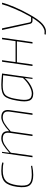

<svg xmlns="http://www.w3.org/2000/svg" viewBox="1122 -1654 744 3029"><g transform="rotate(-90 1494.5 -140.0)"><path d="M391 -23 394 -5Q318 12 248 12Q127 12 84.5 -45.5Q42 -103 61 -242Q80 -380 137 -436Q194 -492 313 -492Q395 -492 447 -475L440 -457Q396 -469 318 -469Q207 -469 156 -419.5Q105 -370 86 -239Q68 -108 104 -59.5Q140 -11 250 -11Q330 -11 391 -23Z M613 -480 598 -363Q668 -427 721.5 -459.5Q775 -492 824 -492Q950 -492 938 -368Q1073 -492 1158 -492Q1289 -492 1271 -360L1220 0H1196L1247 -359Q1255 -417 1232.5 -443Q1210 -469 1154 -469Q1109 -469 1060.5 -439.5Q1012 -410 935 -343L886 0H862L913 -359Q921 -417 898.5 -443Q876 -469 820 -469Q775 -469 725.5 -439.5Q676 -410 599 -342L551 0H527L595 -480Z M1763 0 1778 -122Q1719 -57 1651.5 -22.5Q1584 12 1533 12Q1445 12 1421 -50Q1397 -112 1421 -242Q1445 -393 1493 -442.5Q1541 -492 1670 -492Q1741 -492 1849 -480L1781 0ZM1779 -151 1822 -463Q1713 -470 1673 -470Q1622 -470 1589.5 -464Q1557 -458 1532 -444Q1507 -430 1491.5 -401.5Q1476 -373 1465 -335.5Q1454 -298 1445 -238Q1423 -119 1441.5 -65Q1460 -11 1533 -11Q1583 -11 1651.5 -48.5Q1720 -86 1779 -151Z M2413 -480 2345 0H2321L2356 -246H2026L1991 0H1967L2035 -480H2059L2029 -267H2359L2389 -480Z M2941 -480H2966Q2947 -399 2896 -280.5Q2845 -162 2785 -56Q2742 23 2702.5 77.5Q2663 132 2632 158.5Q2601 185 2571 199Q2541 213 2515.5 212Q2490 211 2463 210L2468 189Q2487 189 2505 191Q2523 193 2547.5 183Q2572 173 2598 155.5Q2624 138 2657 98Q2690 58 2726 0H2679Q2662 0 2649.5 -10Q2637 -20 2633 -37L2535 -480H2561L2654 -47Q2661 -20 2686 -22H2739L2760 -59Q2820 -164 2873 -290Q2926 -416 2941 -480Z"/></g></svg>

Font: Exo 2.0 Thin
Style: Italic
Weight: 250
Italic angle: -8°
Designer: Natanael Gama
Version: Version 1.001;PS 001.001;hotconv 1.0.70;makeotf.lib2.5.58329